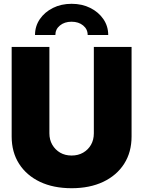

<svg xmlns="http://www.w3.org/2000/svg" viewBox="-20 -973 749 1004"><path d="M354.5 11.2Q259.3 11.2 189 -22.2Q118.7 -55.7 79.8 -116.5Q41 -177.2 41 -259.3V-727.5H238.3V-275.9Q238.3 -242.2 253.4 -216.1Q268.6 -189.9 294.4 -174.8Q320.3 -159.7 354.5 -159.7Q388.7 -159.7 414.8 -174.8Q440.9 -189.9 455.8 -215.8Q470.7 -241.7 470.7 -275.9V-727.5H668V-259.3Q668 -177.2 629.2 -116.5Q590.3 -55.7 519.8 -22.2Q449.2 11.2 354.5 11.2ZM354.5 -953.1Q409.2 -953.1 452.4 -931.4Q495.6 -909.7 520.8 -872.8Q545.9 -835.9 545.9 -790H438.5Q438.5 -820.3 414.8 -839.8Q391.1 -859.4 354 -859.4Q317.4 -859.4 293.5 -839.8Q269.5 -820.3 269.5 -790H163.1Q163.1 -835.9 188.2 -872.8Q213.4 -909.7 256.6 -931.4Q299.8 -953.1 354.5 -953.1Z"/></svg>

Font: Inter 28pt Black
Style: Regular
Weight: 900
Designer: Rasmus Andersson
Foundry: rsms
Version: Version 4.001;git-66647c0bb